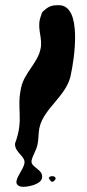

<svg xmlns="http://www.w3.org/2000/svg" viewBox="-20 -634 336 741"><path d="M168 53C169 56 176 65 178 67H182H185C186 66 192 61 193 60C193 60 194 58 194 57C196 49 189 46 182 46C177 46 172 46 168 53ZM44 63C40 80 54 87 70 87C87 87 136 79 142 54C150 19 96 13 102 -15C107 -36 119 -52 124 -73C130 -98 127 -119 133 -144C149 -214 234 -263 252 -339C268 -410 298 -614 207 -614C178 -614 167 -610 143 -587C141 -583 135 -564 134 -560C124 -517 146 -486 136 -443C124 -390 74 -352 62 -298C42 -210 74 -178 38 -80C36 -44 81 -31 74 -2C68 22 49 41 44 63Z"/></svg>

Font: Charger
Style: OversprayIt
Weight: 400
Designer: Jasper
Foundry: Cannot Into Space Fonts
Version: Version 0.980